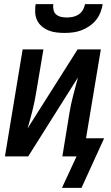

<svg xmlns="http://www.w3.org/2000/svg" viewBox="-20 -760 540 933"><path d="M293 -600Q273 -600 253 -602.5Q233 -605 215 -612.5Q197 -620 182.5 -632.5Q168 -645 160 -662Q152 -679 151 -699.5Q150 -720 153 -740H239Q237 -726 240 -712Q243 -698 253 -689.5Q263 -681 277 -678Q291 -675 305 -675Q319 -675 334 -678Q349 -681 362 -689.5Q375 -698 383 -712Q391 -726 393 -740H479Q476 -720 468 -699.5Q460 -679 446 -662Q432 -645 413.5 -632.5Q395 -620 375 -612.5Q355 -605 334 -602.5Q313 -600 293 -600ZM281 153 352 0H283L317 -208Q324 -252 335.5 -296Q347 -340 359 -384L117 0H4L90 -520H191L156 -312Q149 -268 138 -224Q127 -180 114 -136L357 -520H470L398 -88H486L376 153Z"/></svg>

Font: Iosevka Semibold Oblique
Style: Regular
Weight: 600
Italic angle: -9°
Monospace: yes
Designer: Belleve Invis
Foundry: Belleve Invis
Version: Version 32.5.0; ttfautohint (v1.8.4)